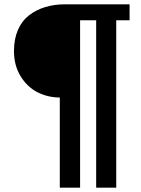

<svg xmlns="http://www.w3.org/2000/svg" viewBox="-20 -706 656 892"><path d="M257.8 166V-252.9Q201.2 -253.4 153.6 -277.8Q106 -302.2 75.4 -352.3Q44.9 -402.3 44.9 -469.2Q44.9 -524.4 63.2 -566.7Q81.5 -608.9 114.5 -634.5Q147.5 -660.2 189.9 -673.1Q232.4 -686 283.2 -686H582V-611.8H520V166H426.8V-611.8H352.1V166Z"/></svg>

Font: Archivo
Style: Bold
Weight: 700
Designer: Hector Gatti
Foundry: Omnibus-Type
Version: Version 2.001